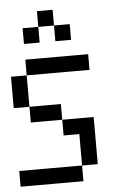

<svg xmlns="http://www.w3.org/2000/svg" viewBox="-51 -725 477 761"><g transform="rotate(-5 187.5 -344.0)"><path d="M62.5 -437.5V-500H125V-437.5ZM125 -437.5V-500H187.5V-437.5ZM187.5 -437.5V-500H250V-437.5ZM250 -437.5V-500H312.5V-437.5ZM0 -375V-437.5H62.5V-375ZM0 -312.5V-375H62.5V-312.5ZM62.5 -250V-312.5H125V-250ZM125 -250V-312.5H187.5V-250ZM187.5 0V-62.5H250V0ZM125 0V-62.5H187.5V0ZM62.5 0V-62.5H125V0ZM0 0V-62.5H62.5V0ZM250 -125V-187.5H312.5V-125ZM250 -62.5V-125H312.5V-62.5ZM187.5 -187.5V-250H250V-187.5ZM250 -187.5V-250H312.5V-187.5ZM62.5 -562.5V-625H125V-562.5ZM125 -625V-687.5H187.5V-625ZM187.5 -562.5V-625H250V-562.5Z"/></g></svg>

Font: AprilSans
Style: Regular
Weight: 400
Designer: typesprite
Version: Version 1.001;PS 001.001;hotconv 1.0.88;makeotf.lib2.5.64775